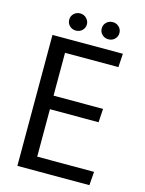

<svg xmlns="http://www.w3.org/2000/svg" viewBox="-129 -954 776 1031"><g transform="rotate(15 258.5 -439.0)"><path d="M71.6 -728H463L458.3 -652.6H161.6V-414.5H436.8L432.1 -339.1H161.6V-75.4H477.6L471.9 0H71.6ZM186.4 -782.9Q165.3 -782.9 151.2 -796.8Q137.2 -810.6 137.2 -830.6Q137.2 -850.5 151.2 -864.3Q165.3 -878.2 186.4 -878.2Q207.5 -878.2 221.5 -863.4Q235.6 -848.7 235.6 -830.6Q235.6 -810.6 221.5 -796.8Q207.5 -782.9 186.4 -782.9ZM367.2 -782.9Q346.1 -782.9 332 -796.8Q318 -810.6 318 -830.6Q318 -850.5 332 -864.3Q346.1 -878.2 367.2 -878.2Q388.3 -878.2 402.3 -864.3Q416.3 -850.5 416.3 -830.6Q416.3 -810.6 402.3 -796.8Q388.3 -782.9 367.2 -782.9Z"/></g></svg>

Font: Murecho Thin
Style: Regular
Weight: 100
Designer: Neil Summerour
Foundry: Positype
Version: Version 1.010